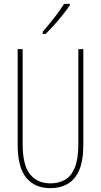

<svg xmlns="http://www.w3.org/2000/svg" viewBox="-20 -970 526 1000"><path d="M414 -217Q414 -130 391 -80.5Q368 -31 329.5 -10.5Q291 10 243 10Q161 10 116.5 -44.5Q72 -99 72 -217V-714H98V-221Q98 -109 136.5 -62Q175 -15 243 -15Q286 -15 318.5 -33.5Q351 -52 369.5 -97Q388 -142 388 -221V-714H414ZM344 -943Q328 -919 305.5 -891Q283 -863 260 -837.5Q237 -812 217 -793H203V-805Q237 -845 263 -878Q289 -911 314 -950H344Z"/></svg>

Font: Noto Sans Hebrew ExtraCondensed Thin
Style: Regular
Weight: 100
Width: 2
Designer: Monotype Design Team
Foundry: Monotype Imaging Inc.
Version: Version 2.004; ttfautohint (v1.8.4.7-5d5b)